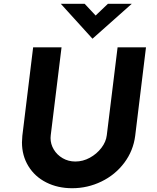

<svg xmlns="http://www.w3.org/2000/svg" viewBox="-20 -986 827 1014"><path d="M247 -257Q247 -225 264 -196.5Q281 -168 311 -150.5Q341 -133 378 -133Q418 -133 454.5 -153Q491 -173 515.5 -205Q540 -237 544 -272L601 -736H751L694 -269Q684 -190 636.5 -126.5Q589 -63 516 -27.5Q443 8 361 8Q285 8 224.5 -22.5Q164 -53 130 -108.5Q96 -164 96 -234Q96 -245 98 -269L155 -736H305L248 -272Q247 -267 247 -257ZM676 -966 469 -782H468L301 -966H427L485 -904L550 -966Z"/></svg>

Font: Josefin Sans
Style: Bold Italic
Weight: 700
Italic angle: -7°
Designer: Santiago Orozco
Foundry: Typemade
Version: Version 2.000